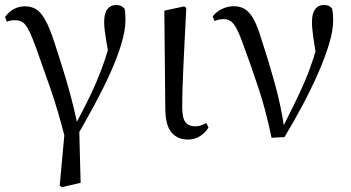

<svg xmlns="http://www.w3.org/2000/svg" viewBox="-20 -551 1423 778"><path d="M221.9 201.2 245.4 -54.5 246.5 19.9Q215.7 -102.8 183.4 -195.1Q151.1 -287.4 126.3 -356.6Q108.7 -405.3 96.2 -429.3Q83.7 -453.2 71.4 -461.2Q59.1 -469.2 39.8 -469.2Q21.9 -469.2 7.8 -462.8L0.4 -481.9Q14.8 -502.6 35.5 -514Q56.1 -525.4 81.9 -525.4Q106.2 -525.4 125.3 -514.3Q144.3 -503.2 162.9 -471Q181.4 -438.9 201.1 -376.7Q221.1 -317.3 246.1 -234.6Q271.1 -151.9 294.4 -45.7L300.6 -44.3L306.7 189.8L230.9 207.4ZM294.2 -3.5 276.9 -28.9Q305.5 -83.1 328.6 -128.9Q351.7 -174.7 370.2 -218Q388.8 -261.2 404.6 -307.8Q420.3 -354.4 434.1 -409.4L425.5 -298.4Q416.6 -349.9 411.6 -379.4Q406.6 -409 404.3 -427.5Q402.1 -446.1 402.1 -461.8Q402.1 -496.9 414.9 -513.8Q427.7 -530.6 449.9 -530.6Q462.8 -530.6 470.3 -527Q477.8 -523.4 484.4 -516.5Q487.1 -505 487.7 -494.2Q488.3 -483.3 488.3 -469.6Q488.3 -427.9 471.7 -372.9Q455.2 -317.8 427.1 -255.6Q399 -193.4 364.3 -128.8Q329.5 -64.3 294.2 -3.5Z M740.8 14.4Q699.3 14.4 674.7 -14.5Q650.2 -43.4 649.8 -111.9L645.9 -507.9L726 -525L734.8 -518.8Q730.3 -430.3 727.2 -367.2Q724.1 -304.2 722.1 -259Q720.1 -213.9 719.2 -180.2Q718.3 -146.5 718.3 -117.6Q718.3 -70.5 732.4 -54.8Q746.4 -39.1 770 -39.1Q784.8 -39.1 795.5 -43.2Q806.3 -47.3 815.9 -52L824.8 -34.8Q815.5 -16.9 793.5 -1.3Q771.5 14.4 740.8 14.4Z M1080.3 7.3Q1058.3 -100.7 1027.6 -193.6Q996.8 -286.5 966.7 -367.2Q945.2 -428.8 928.7 -451.1Q912.3 -473.5 887.8 -473.5Q865.8 -473.5 849.8 -465.5L841.6 -484.2Q856.3 -503.8 879.8 -514.8Q903.4 -525.8 926.8 -525.8Q955.3 -525.8 974.9 -512.4Q994.4 -498.9 1010.3 -468.4Q1026.3 -437.9 1040.9 -386.3Q1067.8 -305.9 1093.7 -212.5Q1119.6 -119.1 1133.2 -22.3H1118.7L1125.1 -33.8Q1151.7 -86.9 1174.2 -132.7Q1196.7 -178.4 1215.6 -222.6Q1234.6 -266.8 1250.3 -315.8Q1265.9 -364.7 1279.7 -423.6L1266.7 -295.2Q1255.9 -355.7 1250 -395.9Q1244.1 -436.1 1244.1 -462Q1244.1 -495.7 1256.8 -513.3Q1269.5 -530.8 1292.9 -530.8Q1304.8 -530.8 1312.2 -527.2Q1319.5 -523.6 1325.4 -516.7Q1328.1 -505.4 1329.1 -494.5Q1330.1 -483.5 1330.1 -469.6Q1330.1 -427.2 1313.1 -371.4Q1296.2 -315.7 1268.2 -252.2Q1240.2 -188.7 1205.1 -122.9Q1170 -57.2 1132.8 4.4Z"/></svg>

Font: Noto Serif HK
Style: Regular
Weight: 200
Designer: Ryoko NISHIZUKA 西塚涼子 (kana & ideographs); Frank Grießhammer (Latin, Greek & Cyrillic); Wenlong ZHANG 张文龙 (bopomofo); San
Foundry: Adobe
Version: Version 2.001;hotconv 1.1.0;makeotfexe 2.6.0